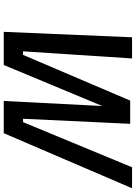

<svg xmlns="http://www.w3.org/2000/svg" viewBox="130 -855 725 1025"><g transform="rotate(90 492.5 -342.5)"><path d="M179 -685H292L254 -103H273L517 -675H641L614 -103H632L873 -685H985L691 0H519L546 -526L327 0H150Z"/></g></svg>

Font: Cairo SemiBold
Style: Italic
Weight: 600
Italic angle: -13°
Designer: Mohamed Gaber, Accademia di Belle Arti di Urbino and others
Foundry: Kief Type Foundry, Accademia di Belle Arti di Urbino and others
Version: Version 3.011